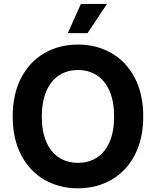

<svg xmlns="http://www.w3.org/2000/svg" viewBox="-20 -969 811 998"><path d="M45.9 -363.3Q45.9 -479.5 89.8 -564Q133.8 -648.4 210.9 -692.9Q288.1 -737.3 385.3 -737.3Q482.4 -737.3 559.6 -692.9Q636.7 -648.4 680.7 -564Q724.6 -479.5 724.6 -363.3Q724.6 -247.6 680.7 -163.3Q636.7 -79.1 559.6 -34.7Q482.4 9.8 385.3 9.8Q288.1 9.8 210.9 -34.7Q133.8 -79.1 89.8 -163.6Q45.9 -248 45.9 -363.3ZM573.2 -363.3Q573.2 -440.4 550 -494.6Q526.9 -548.8 484.4 -576.9Q441.9 -605 385.3 -605Q328.6 -605 286.1 -576.9Q243.7 -548.8 220.5 -494.4Q197.3 -439.9 197.3 -363.3Q197.3 -286.6 220.5 -232.4Q243.7 -178.2 286.1 -150.4Q328.6 -122.6 385.3 -122.6Q441.9 -122.6 484.4 -150.4Q526.9 -178.2 550 -232.4Q573.2 -286.6 573.2 -363.3ZM400.4 -948.7H536.1L435.1 -796.9H332.5Z"/></svg>

Font: Inter RS Variable
Style: Regular
Weight: 400
Designer: Rasmus Andersson (customised by Maria Ramos and Noel Pretorius)
Foundry: rsms
Version: Version 3.001;Glyphs 3.2.3 (3260)